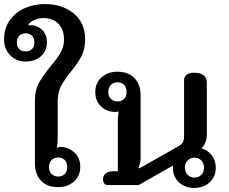

<svg xmlns="http://www.w3.org/2000/svg" viewBox="-24 -911 1127 945"><path d="M148 -106V-419Q148 -468 167.5 -503Q187 -538 225 -585Q258 -624 274.5 -652.5Q291 -681 291 -716Q291 -766 263.5 -794Q236 -822 190 -822Q168 -822 147 -813.5Q126 -805 115 -789L117 -786Q123 -787 131 -787Q138 -787 141 -786Q173 -779 190 -757Q207 -735 207 -703Q207 -660 177 -634Q147 -608 102 -608Q56 -608 26 -639Q-4 -670 -4 -718Q-4 -771 23.5 -810.5Q51 -850 97 -870.5Q143 -891 196 -891Q282 -891 338.5 -845Q395 -799 395 -717Q395 -670 378 -636.5Q361 -603 327 -561Q293 -519 276.5 -487.5Q260 -456 260 -411V-235Q260 -204 256 -183Q264 -188 272 -188Q311 -188 341 -161.5Q371 -135 371 -90Q371 -45 340 -17.5Q309 10 262 10Q207 10 177.5 -22Q148 -54 148 -106ZM145 -702Q145 -724 133 -735.5Q121 -747 102 -747Q83 -747 71 -735.5Q59 -724 59 -702Q59 -680 71 -669Q83 -658 102 -658Q121 -658 133 -669Q145 -680 145 -702ZM307 -89Q307 -111 294.5 -123.5Q282 -136 263 -136Q243 -136 230 -123.5Q217 -111 217 -89Q217 -67 230 -54.5Q243 -42 263 -42Q282 -42 294.5 -54.5Q307 -67 307 -89Z M827 -86V-96L658 0H506Q497 0 490 -7Q483 -14 483 -28Q483 -47 496 -57.5Q509 -68 534 -68H556V-313Q556 -342 560 -363Q552 -360 544 -360Q503 -360 474 -386.5Q445 -413 445 -458Q445 -503 476 -530.5Q507 -558 554 -558Q609 -558 638.5 -526Q668 -494 668 -442V-134Q668 -120 665 -108Q662 -96 657 -83H663L854 -191Q869 -199 875.5 -210.5Q882 -222 882 -242V-517Q882 -533 894.5 -543Q907 -553 931 -553Q961 -553 977.5 -540.5Q994 -528 994 -505V-250Q994 -206 967 -181Q999 -172 1018.5 -146.5Q1038 -121 1038 -86Q1038 -41 1008 -13.5Q978 14 932 14Q886 14 856.5 -14Q827 -42 827 -86ZM599 -459Q599 -481 586.5 -493.5Q574 -506 554 -506Q535 -506 522 -493.5Q509 -481 509 -459Q509 -436 522 -424Q535 -412 554 -412Q574 -412 586.5 -424Q599 -436 599 -459ZM980 -86Q980 -108 966.5 -121.5Q953 -135 933 -135Q914 -135 900 -121.5Q886 -108 886 -86Q886 -63 900 -50Q914 -37 933 -37Q953 -37 966.5 -50Q980 -63 980 -86Z"/></svg>

Font: MaitreeSemiBold
Style: Regular
Weight: 600
Designer: CadsonDemak Team
Foundry: CadsonDemak
Version: Version 1.000